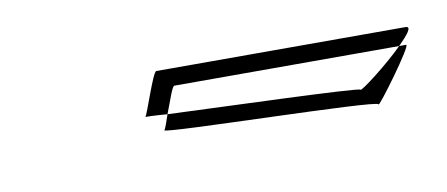

<svg xmlns="http://www.w3.org/2000/svg" viewBox="-26 -408 382 164"><g transform="rotate(-10 165.0 -326.5)"><path d="M96 -320C96 -320 103 -320 115 -319C119 -329 123 -342 125 -342H320C328 -350 334 -357 328 -357H112C109 -357 98 -322 96 -320ZM110 -306C107 -303 295 -300 294 -296C293 -292 330 -342 326 -342H320C306 -328 281 -309 281 -311C281 -313 162 -317 115 -319C113 -313 111 -307 110 -306Z"/></g></svg>

Font: Arrow
Style: Ita
Weight: 400
Version: Version 0.23